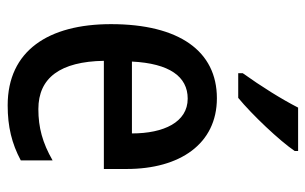

<svg xmlns="http://www.w3.org/2000/svg" viewBox="-172 -634 816 513"><g transform="rotate(90 236.5 -378.0)"><path d="M384 -757V-766H268C245 -721 211 -667 176 -618V-606H242C287 -643 357 -717 384 -757ZM243 -549C117 -549 45 -448 45 -266C45 -99 116 10 262 10C319 10 364 -1 409 -25V-110C362 -83 321 -72 272 -72C188 -72 145 -131 143 -247H432V-308C432 -450 365 -549 243 -549ZM244 -471C307 -471 337 -407 337 -322H145C150 -422 185 -471 244 -471Z"/></g></svg>

Font: Noto Sans Myanmar UI Condensed Medium
Style: Regular
Weight: 500
Width: 3
Designer: Monotype Design Team
Foundry: Monotype Imaging Inc.
Version: Version 2.103